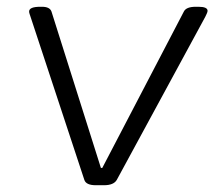

<svg xmlns="http://www.w3.org/2000/svg" viewBox="-20 -545 646 567"><path d="M263 2Q234 2 229 -14L70 -496Q69 -499 67.5 -503.5Q66 -508 66 -511Q66 -525 99 -525H104Q127 -525 132 -511L278 -49H282L523 -511Q530 -525 558 -525H566Q593 -525 593 -513Q593 -510 590.5 -504.5Q588 -499 586 -495L325 -14Q316 2 287 2Z"/></svg>

Font: Asap Expanded Expanded Light
Style: Italic
Weight: 300
Width: 7
Italic angle: -6°
Designer: Pablo Cosgaya
Foundry: Omnibus-Type
Version: Version 3.001; ttfautohint (v1.8.4.7-5d5b)